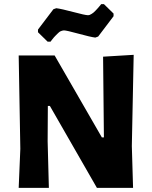

<svg xmlns="http://www.w3.org/2000/svg" viewBox="-20 -915 741 935"><path d="M486 -895 533 -849V-836L458 -737L444 -732Q420 -735 362 -751Q304 -767 291 -767Q287 -767 282.5 -765.5Q278 -764 274.5 -762.5Q271 -761 266.5 -757Q262 -753 259 -750Q256 -747 250.5 -741.5Q245 -736 242.5 -733Q240 -730 234 -722.5Q228 -715 226 -712H212L165 -758V-771L240 -870L254 -875Q279 -872 337 -856.5Q395 -841 408 -841Q413 -841 417 -842.5Q421 -844 426.5 -847.5Q432 -851 435 -853.5Q438 -856 444.5 -862.5Q451 -869 453.5 -872Q456 -875 463.5 -883.5Q471 -892 473 -895ZM631 -648 622 -204 628 0H452L223 -399H213L212 -227L218 0H71L79 -190L71 -645H246L476 -246H486L482 -639Z"/></svg>

Font: Alegreya Sans SC ExtraBold
Style: Regular
Weight: 800
Designer: Juan Pablo del Peral
Foundry: Huerta Tipografica
Version: Version 2.007